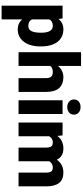

<svg xmlns="http://www.w3.org/2000/svg" viewBox="636 -1426 993 2304"><g transform="rotate(90 1132.0 -273.5)"><path d="M212.4 -43.5V203.1H47.9V-528.3H201.2L206.5 -479.5Q254.4 -538.1 331.1 -538.1Q397 -538.1 443.1 -505.1Q489.3 -472.2 512.9 -411.9Q536.6 -351.6 536.6 -270.5V-260.3Q536.6 -182.6 512.7 -121.3Q488.8 -60.1 442.6 -25.1Q396.5 9.8 331.5 9.8Q259.3 9.8 212.4 -43.5ZM212.4 -369.1V-160.6Q233.9 -117.2 291 -117.2Q335.4 -117.2 353.8 -156.5Q372.1 -195.8 372.1 -270.5Q372.1 -411.1 290 -411.1Q232.4 -411.1 212.4 -369.1Z M770.5 -379.4V0H606V-750H770.5V-472.2Q824.2 -538.1 905.3 -538.1Q988.3 -538.1 1035.2 -488.5Q1082 -439 1082.5 -330.6V0H917V-329.1Q917 -375 898.4 -393.1Q879.9 -411.1 841.8 -411.1Q792 -411.1 770.5 -379.4Z M1264.2 -744.6Q1291 -744.6 1311.8 -734.4Q1332.5 -724.1 1344 -706.1Q1355.5 -688 1355.5 -664.6Q1355.5 -641.1 1344 -623Q1332.5 -605 1311.8 -594.7Q1291 -584.5 1264.2 -584.5Q1237.3 -584.5 1216.6 -594.7Q1195.8 -605 1184.3 -623Q1172.9 -641.1 1172.9 -664.6Q1172.9 -688 1184.3 -706.1Q1195.8 -724.1 1216.6 -734.4Q1237.3 -744.6 1264.2 -744.6ZM1347.7 -528.3V0H1182.6V-528.3Z M1614.7 -367.7V0H1450.2V-528.3H1604.5L1610.4 -466.3Q1665.5 -538.1 1760.7 -538.1Q1859.4 -538.1 1896 -458.5Q1949.2 -538.1 2050.8 -538.1Q2215.3 -538.1 2215.8 -335V0H2050.8V-332.5Q2050.8 -364.3 2043.5 -381.3Q2036.1 -398.4 2022.7 -404.8Q2009.3 -411.1 1987.8 -411.1Q1939 -411.1 1914.6 -367.7L1915 0H1750.5V-331.5Q1750.5 -363.8 1743.2 -381.1Q1735.8 -398.4 1722.2 -404.8Q1708.5 -411.1 1686.5 -411.1Q1640.6 -411.1 1614.7 -367.7Z"/></g></svg>

Font: Mardoto Black
Style: Regular
Weight: 900
Designer: Christian Robertson, Vahan Hovhannisyan
Foundry: Google
Version: Version 1.000